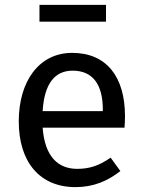

<svg xmlns="http://www.w3.org/2000/svg" viewBox="-20 -756 584 788"><path d="M402 -300H155C162 -417 208 -466 278 -466C361 -466 402 -409 402 -306ZM493 -279C493 -440 418 -539 276 -539C140 -539 57 -422 57 -258C57 -91 143 12 290 12C363 12 422 -13 474 -54L434 -109C388 -77 349 -63 297 -63C221 -63 164 -110 155 -232H491C492 -244 493 -261 493 -279ZM415 -736H142V-667H415Z"/></svg>

Font: Fira Math
Style: Regular
Weight: 400
Designer: Xiangdong Zeng
Foundry: Xiangdong Zeng
Version: Version 0.3.4